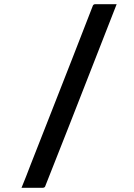

<svg xmlns="http://www.w3.org/2000/svg" viewBox="-20 -770 640 920"><path d="M539 -750Q483 -606 426 -461Q369 -316 312.5 -171Q256 -26 198 119Q197 123 195 125.5Q193 128 190 129Q187 130 184 130Q157 130 133.5 130Q110 130 83 130Q94 103 105 75.5Q116 48 126 21Q176 -106 226 -233.5Q276 -361 326 -488.5Q376 -616 425 -743Q427 -747 430 -748.5Q433 -750 437 -750Q464 -750 488 -750Q512 -750 539 -750Z"/></svg>

Font: Recursive Medium
Style: Regular
Weight: 500
Version: Version 1.085